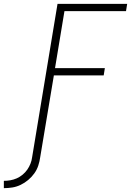

<svg xmlns="http://www.w3.org/2000/svg" viewBox="-91 -755 711 998"><path d="M-71 223V185Q-54 185 -37 182Q-20 179 -4 172Q12 165 26.5 153Q41 141 51 126.5Q61 112 67.5 95.5Q74 79 76 62L208 -735H570L564 -697H244L195 -401H454L448 -363H189L118 62Q115 84 108 105.5Q101 127 87.5 146Q74 165 55.5 180.5Q37 196 16 206Q-5 216 -27 219.5Q-49 223 -71 223Z"/></svg>

Font: Iosevka XLt Ex Obl
Style: Regular
Weight: 200
Width: 7
Italic angle: -9°
Monospace: yes
Designer: Belleve Invis
Foundry: Belleve Invis
Version: Version 32.5.0; ttfautohint (v1.8.4)